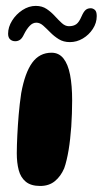

<svg xmlns="http://www.w3.org/2000/svg" viewBox="-20 -609 348 652"><path d="M116.5 22.5Q85 22.5 67.5 8Q50 -6.5 43.5 -31.5Q37 -56.5 37 -88.5Q37 -102 37.5 -117.2Q38 -132.5 38.8 -149.5Q39.5 -166.5 40.8 -184Q42 -201.5 43.5 -219.8Q45 -238 47.2 -256.5Q49.5 -275 52 -292.5Q64.5 -361.5 89.2 -395.8Q114 -430 155 -430Q180 -430 195.5 -410.5Q211 -391 218 -354.8Q225 -318.5 225 -267.5Q225 -245.5 224.2 -223Q223.5 -200.5 222 -179.2Q220.5 -158 218.2 -137.8Q216 -117.5 213 -99.5Q210 -81.5 206.2 -65.8Q202.5 -50 198 -37.5Q186.5 -10.5 166.5 6Q146.5 22.5 116.5 22.5ZM32 -469Q21.5 -469 14.5 -475.2Q7.5 -481.5 7.5 -494.5Q7.5 -517 21 -538.8Q34.5 -560.5 56.2 -574.8Q78 -589 101.5 -589Q123 -589 138.5 -578.5Q154 -568 166.2 -554.5Q178.5 -541 190 -530.5Q201.5 -520 214 -520Q229.5 -520 239 -526.8Q248.5 -533.5 257 -553.5Q264 -569.5 270.8 -575.2Q277.5 -581 288 -581Q295.5 -581 302 -575.5Q308.5 -570 308.5 -554.5Q308.5 -531 295.2 -510.8Q282 -490.5 261.2 -478.2Q240.5 -466 217.5 -466Q195.5 -466 179.5 -476Q163.5 -486 150.8 -499Q138 -512 126.8 -522Q115.5 -532 103.5 -532Q91 -532 80.8 -521.2Q70.5 -510.5 61.5 -492.5Q55 -478.5 47.8 -473.8Q40.5 -469 32 -469Z"/></svg>

Font: Gluten Thin Medium
Style: Regular
Weight: 500
Version: Version 1.300